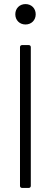

<svg xmlns="http://www.w3.org/2000/svg" viewBox="-20 -921 262 941"><path d="M105 -801C134 -801 155 -822 155 -851C155 -880 134 -901 105 -901C76 -901 55 -880 55 -851C55 -822 76 -801 105 -801ZM88 0H121C127 0 131 -4 131 -10V-690C131 -696 127 -700 121 -700H88C82 -700 78 -696 78 -690V-10C78 -4 82 0 88 0Z"/></svg>

Font: Barlow Condensed Light
Style: Regular
Weight: 300
Width: 3
Designer: Jeremy Tribby
Foundry: Tribby Type
Version: Version 1.422;hotconv 1.0.109;makeotfexe 2.5.65596